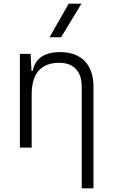

<svg xmlns="http://www.w3.org/2000/svg" viewBox="-20 -815 626 1060"><path d="M431.2 224.6H496.1V-336.9C496.1 -458 429.2 -527.3 313 -527.3C225.1 -527.3 175.3 -493.2 160.6 -423.8H153.8L148.9 -517.6H89.8V0H154.8V-292.5C154.8 -410.2 206.5 -468.3 307.6 -468.3C385.3 -468.3 431.2 -421.4 431.2 -338.4ZM253.4 -609.4H317.4L429.7 -794.9H359.4Z"/></svg>

Font: Cascadia Mono Light
Style: Regular
Weight: 300
Monospace: yes
Designer: Aaron Bell
Foundry: Saja Typeworks
Version: Version 2404.023